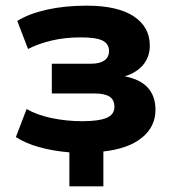

<svg xmlns="http://www.w3.org/2000/svg" viewBox="-20 -529 616 678"><path d="M225 129V9Q166 4 118 -9.5Q70 -23 36 -45L74 -144Q110 -123 162.5 -112Q215 -101 270 -101Q328 -101 356 -112.5Q384 -124 384 -152Q384 -177 366.5 -188Q349 -199 313 -199H163V-304H302Q332 -304 348.5 -315.5Q365 -327 365 -349Q365 -374 342.5 -385.5Q320 -397 265 -397Q210 -397 163 -386Q116 -375 79 -356L41 -455Q83 -481 146 -495Q209 -509 286 -509Q395 -509 452 -471.5Q509 -434 509 -368Q509 -325 482 -296Q455 -267 408 -256L404 -262Q467 -254 498 -223.5Q529 -193 529 -141Q529 -82 481.5 -43Q434 -4 345 6V129Z"/></svg>

Font: Nunito Sans 9pt ExtraBold
Style: Regular
Weight: 800
Version: Version 3.101;gftools[0.9.27]